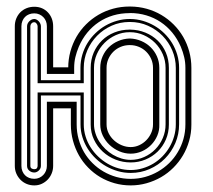

<svg xmlns="http://www.w3.org/2000/svg" viewBox="-20 -562 647 582"><path d="M375 -542.2Q400.9 -542 424.7 -535.4Q448.5 -528.8 469 -516.7Q489.5 -504.6 506.3 -487.8Q523.2 -470.9 535.2 -450.3Q547.1 -429.7 553.6 -405.9Q560.1 -382.1 560.1 -356.2V-184.1Q560.1 -158.4 553.3 -134.9Q546.6 -111.3 534.5 -90.9Q522.5 -70.6 505.6 -53.7Q488.8 -36.9 468.3 -25Q447.8 -13.2 424.4 -6.6Q401.1 0 376.2 0Q350.6 0 327.3 -6.6Q304 -13.2 283.8 -25.1Q263.7 -37.1 247.2 -54Q230.7 -70.8 219.1 -91.4Q207.5 -112.1 201.2 -135.6Q194.8 -159.2 194.8 -184.8V-233.6H141.1V-59.1Q141.1 -47.4 136.8 -36.7Q132.6 -26.1 124.9 -17.9Q117.2 -9.8 106.8 -4.9Q96.4 0 84 0Q71.5 0 60.8 -4.5Q50 -9 42.1 -17.1Q34.2 -25.1 29.5 -35.9Q24.9 -46.6 24.9 -59.1V-482.4Q24.9 -495.1 29.4 -506Q33.9 -516.8 41.7 -524.8Q49.6 -532.7 60.4 -537.1Q71.3 -541.5 84 -541.5Q96.7 -541.5 107.2 -537Q117.7 -532.5 125.2 -524.4Q132.8 -516.4 137 -505.6Q141.1 -494.9 141.1 -482.4V-357.9H186.8V-356.2Q186.8 -382.1 193.4 -406Q200 -429.9 211.9 -450.6Q223.9 -471.2 240.7 -488Q257.6 -504.9 278.2 -517Q298.8 -529.1 322.6 -535.6Q346.4 -542.2 372.6 -542.2ZM44.9 -59.1Q44.9 -50.3 47.9 -43.1Q50.8 -35.9 55.9 -30.8Q61 -25.6 68.2 -22.8Q75.4 -20 84 -20Q92.3 -20 99.2 -23.2Q106.2 -26.4 111.3 -31.7Q116.5 -37.1 119.3 -44.2Q122.1 -51.3 122.1 -59.1V-253.7H212.4V-184.8Q212.4 -161.6 218.3 -140.4Q224.1 -119.1 234.7 -100.8Q245.4 -82.5 260.4 -67.6Q275.4 -52.7 293.6 -42.1Q311.8 -31.5 332.6 -25.6Q353.5 -19.8 376.2 -19.8Q398.7 -19.8 419.8 -25.6Q440.9 -31.5 459.2 -42.1Q477.5 -52.7 492.8 -67.6Q508.1 -82.5 519 -101Q530 -119.4 536 -140.6Q542 -161.9 542 -185.1V-356.2Q542 -373.5 538.3 -388.9Q534.7 -404.3 528.1 -420.2Q517.8 -444.1 502.3 -463Q486.8 -481.9 467 -495.1Q447.3 -508.3 423.7 -515.4Q400.1 -522.5 373.8 -522.5L373 -522.2H372.8Q346.7 -522.2 323.1 -515.3Q299.6 -508.3 279.8 -495.1Q260 -481.9 244.5 -463Q229 -444.1 218.8 -420.2Q212.2 -404.3 208.5 -388.9Q204.8 -373.5 204.8 -356.2V-337.9H122.1V-482.4Q122.1 -490.7 119.3 -497.8Q116.5 -504.9 111.3 -510.1Q106.2 -515.4 99.2 -518.4Q92.3 -521.5 84 -521.5Q75.4 -521.5 68.2 -518.7Q61 -515.9 55.9 -510.7Q50.8 -505.6 47.9 -498.4Q44.9 -491.2 44.9 -482.4ZM522.9 -185.3Q522.9 -155 511.5 -128.3Q500 -101.6 480.1 -81.4Q460.2 -61.3 433.5 -49.6Q406.7 -37.8 376.2 -37.8Q356.2 -37.8 337.3 -43.2Q318.4 -48.6 301.4 -58.2Q284.4 -67.9 270.3 -81.4Q256.1 -95 245.8 -111.3Q235.6 -127.7 229.9 -146.2Q224.1 -164.8 224.1 -184.8V-272.7H104V-59.1Q104 -54.9 102.2 -51.3Q100.3 -47.6 97.4 -44.9Q94.5 -42.2 90.9 -40.6Q87.4 -39.1 84 -39.1Q79.8 -39.1 75.9 -40.5Q72 -42 68.8 -44.6Q65.7 -47.1 63.8 -50.9Q62 -54.7 62 -59.1V-482.4Q62 -486.6 63.8 -490.5Q65.7 -494.4 68.8 -497.6Q72 -500.7 75.9 -502.6Q79.8 -504.4 84 -504.4Q87.6 -504.4 91.3 -502.3Q95 -500.2 97.8 -497.1Q100.6 -493.9 102.3 -490Q104 -486.1 104 -482.4V-318.8H223.9V-356.2Q223.9 -377 229.5 -396Q235.1 -415 245.2 -431.5Q255.4 -448 269.3 -461.4Q283.2 -474.9 299.8 -484.4Q316.4 -493.9 335 -499.1Q353.5 -504.4 372.8 -504.4H375.2Q394.5 -504.2 413.1 -498.8Q431.6 -493.4 448 -483.9Q464.4 -474.4 478.1 -460.9Q491.9 -447.5 501.8 -431.2Q511.7 -414.8 517.3 -395.8Q522.9 -376.7 522.9 -356.2ZM233.9 -184.8Q233.9 -166.3 239.3 -148.8Q244.6 -131.3 254.3 -116Q263.9 -100.6 277.2 -87.8Q290.5 -75 306.3 -65.8Q322 -56.6 339.8 -51.6Q357.7 -46.6 376.2 -46.6Q394.8 -46.6 412.1 -51.8Q429.4 -56.9 444.7 -66Q460 -75.2 472.4 -88Q484.9 -100.8 493.9 -116.2Q502.9 -131.6 507.9 -149.2Q512.9 -166.7 512.9 -185.3V-356.2Q512.9 -384 502.2 -409.2Q491.5 -434.3 472.7 -453.5Q453.9 -472.7 428.6 -484Q403.3 -495.4 374 -495.4H372.8Q343.5 -495.4 318.2 -484Q293 -472.7 274.2 -453.5Q255.4 -434.3 244.6 -409.2Q233.9 -384 233.9 -356.2V-309.8H94V-482.4Q94 -486.3 90.9 -490.5Q87.9 -494.6 84 -494.6Q78.6 -494.6 75.3 -490.8Q72 -487.1 72 -482.4V-59.1Q72 -53.7 75.7 -51.4Q79.3 -49.1 84 -49.1Q89.4 -49.1 91.7 -52.1Q94 -55.2 94 -59.1V-281.7H233.9ZM491.9 -184.8Q491.9 -160.2 482.8 -139Q473.6 -117.9 457.9 -102.5Q442.1 -87.2 421 -78.4Q399.9 -69.6 376.2 -69.6Q352.3 -69.6 330.3 -78.2Q308.3 -86.9 291.6 -102.3Q274.9 -117.7 264.9 -138.7Q254.9 -159.7 254.9 -184.3V-356.2Q254.9 -381.3 264 -402.6Q273.2 -423.8 289.1 -439.3Q304.9 -454.8 326.5 -463.5Q348.1 -472.2 372.8 -472.2V-472.4H375V-472.2Q399.4 -471.9 420.8 -463.1Q442.1 -454.3 458 -439Q473.9 -423.6 482.9 -402.3Q491.9 -381.1 491.9 -356.2ZM264.9 -186Q264.9 -171.9 269.2 -158.3Q273.4 -144.8 281.1 -132.7Q288.8 -120.6 299.3 -110.5Q309.8 -100.3 322.1 -93Q334.5 -85.7 348.3 -81.5Q362.1 -77.4 376.2 -77.4Q397.9 -77.4 417.1 -86.1Q436.3 -94.7 450.7 -109.4Q465.1 -124 473.5 -143.6Q481.9 -163.1 481.9 -184.8V-356.2Q481.9 -377.9 473.4 -397.6Q464.8 -417.2 450.1 -432Q435.3 -446.8 415.6 -455.6Q396 -464.4 374 -464.4H372.8Q350.8 -464.4 331.2 -455.6Q311.5 -446.8 296.8 -432Q282 -417.2 273.4 -397.6Q264.9 -377.9 264.9 -356.2ZM462.9 -184.8Q463.6 -166.7 456.8 -150.8Q450 -134.8 438 -122.6Q426 -110.4 409.9 -103.3Q393.8 -96.2 376.2 -96.2Q358.2 -96.2 341.6 -103.4Q325 -110.6 312.1 -122.7Q299.3 -134.8 291.6 -150.9Q283.9 -167 283.9 -185.1V-356.2Q283.9 -375 290.9 -391Q297.9 -407 309.9 -418.8Q322 -430.7 338.3 -437.6Q354.5 -444.6 372.8 -445.3H373V-445.1H373.8V-445.3H374Q392.3 -444.6 408.4 -437.6Q424.6 -430.7 436.6 -418.8Q448.7 -407 455.8 -391Q462.9 -375 462.9 -356.2ZM303 -185.1Q303 -170.9 309.2 -158.3Q315.4 -145.8 325.7 -136.5Q335.9 -127.2 349.1 -121.7Q362.3 -116.2 376.2 -116.2Q389.6 -116.2 401.9 -121.8Q414.1 -127.4 423.3 -136.8Q432.6 -146.2 438.2 -158.7Q443.8 -171.1 443.8 -184.8V-356.2Q443.8 -370.8 438.2 -383.4Q432.6 -396 423.1 -405.4Q413.6 -414.8 400.9 -420Q388.2 -425.3 374 -425.3H373.8V-425.5H373V-425.3H372.8Q358.6 -425.3 345.9 -420Q333.3 -414.8 323.7 -405.4Q314.2 -396 308.6 -383.4Q303 -370.8 303 -356.2Z"/></svg>

Font: TafelwerkOT
Style: Regular
Weight: 400
Designer: Peter Wiegel
Foundry: Peter Wiegel, based on an original design named Oxford by Christine Lord, 1969
Version: Version 1.000